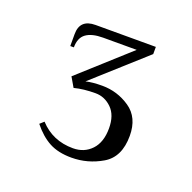

<svg xmlns="http://www.w3.org/2000/svg" viewBox="-70 -749 451 452"><g transform="rotate(20 155.5 -523.5)"><path d="M53 -416 63 -425Q96 -389 147 -389Q175 -389 193 -408Q211 -427 211 -462Q211 -495 193.5 -512Q176 -529 153 -529Q123 -529 100 -523L86 -547L209 -658H125Q97 -658 82.5 -647.5Q68 -637 68 -613H59V-643Q59 -680 98 -680H249V-662L121 -547Q137 -551 162 -551Q200 -551 231.5 -529.5Q263 -508 263 -462Q263 -409 227.5 -388Q192 -367 151 -367Q118 -367 95.5 -379Q73 -391 53 -416Z"/></g></svg>

Font: El Messiri
Style: Regular
Weight: 400
Designer: Mohamed Gaber
Foundry: Kief Type Foundry
Version: Version 2.006